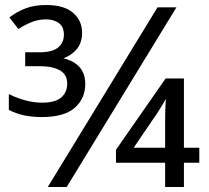

<svg xmlns="http://www.w3.org/2000/svg" viewBox="-20 -743 830 763"><path d="M772 -96.2H710.9V0H636.2V-96.2H440.9V-147.9L638.2 -431.2H710.9V-155.8H772ZM636.2 -155.8V-249Q636.2 -270 636.7 -298.1Q637.2 -326.2 639.2 -350.1Q633.8 -339.4 615.2 -309.8Q596.7 -280.3 590.8 -272.9L511.2 -155.8ZM681.2 -713.9 245.1 0H169.9L606 -713.9ZM231.9 -511.2Q318.8 -490.2 318.8 -409.2Q318.8 -351.1 276.9 -314.5Q234.9 -277.8 146 -277.8Q108.9 -277.8 76.9 -284.4Q44.9 -291 15.1 -306.2V-369.1Q85 -335 147 -335Q199.2 -335 223.1 -355.5Q247.1 -376 247.1 -411.1Q247.1 -446.8 218 -463.4Q189 -480 137.2 -480H80.1V-535.2H137.2Q188 -535.2 210.9 -554.2Q233.9 -573.2 233.9 -605Q233.9 -637.2 213.4 -651.6Q192.9 -666 164.1 -666Q132.8 -666 106.4 -655.5Q80.1 -645 53.2 -627.9Q51.8 -628.9 46.4 -636.2L23.4 -666Q18.1 -672.9 17.1 -673.8Q48.3 -697.3 82.8 -710.2Q117.2 -723.1 163.1 -723.1Q234.9 -723.1 270.5 -692.1Q306.2 -661.1 306.2 -612.8Q306.2 -574.2 286.1 -549.1Q266.1 -523.9 231.9 -511.2Z"/></svg>

Font: NotoSansMyanmarRegular
Style: Regular
Weight: 400
Designer: Monotype Design team
Foundry: Monotype Imaging Inc.
Version: Version 1.05